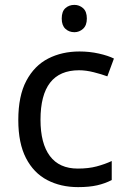

<svg xmlns="http://www.w3.org/2000/svg" viewBox="-20 -757 520 787"><path d="M300 10Q229 10 173.5 -19Q118 -48 86.5 -109Q55 -170 55 -265Q55 -364 88 -426Q121 -488 177.5 -517Q234 -546 306 -546Q347 -546 385 -537.5Q423 -529 447 -517L420 -444Q396 -453 364 -461Q332 -469 304 -469Q146 -469 146 -266Q146 -169 184.5 -117.5Q223 -66 299 -66Q343 -66 376.5 -75Q410 -84 438 -97V-19Q411 -5 378.5 2.5Q346 10 300 10ZM285 -737Q305 -737 320.5 -723.5Q336 -710 336 -681Q336 -653 320.5 -639Q305 -625 285 -625Q263 -625 248 -639Q233 -653 233 -681Q233 -710 248 -723.5Q263 -737 285 -737Z"/></svg>

Font: Noto Sans SignWriting
Style: Regular
Weight: 400
Designer: Monotype Design Team
Foundry: Monotype Imaging Inc.
Version: Version 2.004; ttfautohint (v1.8.4.7-5d5b)